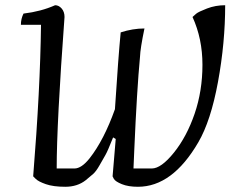

<svg xmlns="http://www.w3.org/2000/svg" viewBox="-20 -705 917 735"><path d="M561 -60Q597 -60 646 -121Q695 -182 725 -269.5Q755 -357 755 -457Q755 -557 717 -640Q722 -645 731 -652.5Q740 -660 772.5 -672.5Q805 -685 842 -685Q842 -541 814.5 -391.5Q787 -242 739 -160Q640 10 508 10Q471 10 446.5 0Q422 -10 416 -20L411 -30L423 -173L413 -179Q392 -126 383.5 -111.5Q375 -97 361.5 -73Q348 -49 336.5 -39Q325 -29 308 -15Q276 10 230 10Q184 10 155.5 0Q127 -10 117 -20L107 -30Q134 -364 137 -610H60Q60 -633 70 -653Q137 -661 191 -685Q205 -685 216 -672.5Q227 -660 227 -640Q197 -233 197 -60H265Q292 -60 323 -99Q378 -169 420 -287Q433 -489 442 -581Q488 -596 533 -596Q517 -519 516 -488Q504 -361 494 -130L491 -60Z"/></svg>

Font: Kotta One
Style: Regular
Weight: 400
Designer: Ania Kruk
Foundry: Ania Kruk
Version: Version 1.001